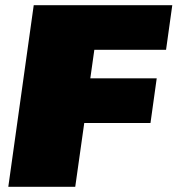

<svg xmlns="http://www.w3.org/2000/svg" viewBox="-20 -720 684 740"><path d="M287 -528 362 -659 314 -318 271 -418H584L560 -246H248L319 -347L270 0H12L110 -700H644L620 -528Z"/></svg>

Font: Pathway Extreme 28pt Black
Style: Italic
Weight: 900
Italic angle: -8°
Designer: Eduardo Rodriguez Tunni
Foundry: Eduardo Rodriguez Tunni
Version: Version 1.001;gftools[0.9.26]